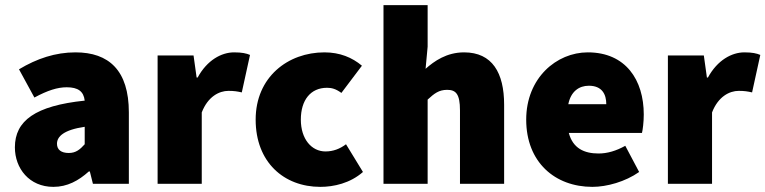

<svg xmlns="http://www.w3.org/2000/svg" viewBox="-20 -716 2982 748"><path d="M188 12C242 12 286 -12 326 -48H330L342 0H482V-278C482 -442 404 -512 274 -512C196 -512 124 -488 54 -446L114 -336C166 -364 204 -376 240 -376C284 -376 306 -360 310 -324C118 -304 38 -246 38 -142C38 -60 94 12 188 12ZM248 -120C218 -120 202 -133 202 -156C202 -184 228 -210 310 -222V-154C292 -134 276 -120 248 -120Z M594 0H766V-278C790 -340 834 -362 870 -362C892 -362 904 -360 922 -356L954 -502C940 -508 923 -512 892 -512C843 -512 787 -482 750 -414H746L734 -500H594Z M1228 12C1280 12 1344 -2 1394 -46L1328 -154C1304 -136 1278 -126 1248 -126C1194 -126 1152 -174 1152 -250C1152 -326 1190 -374 1254 -374C1272 -374 1288 -370 1310 -354L1390 -460C1352 -492 1304 -512 1244 -512C1102 -512 976 -416 976 -250C976 -84 1086 12 1228 12Z M1474 0H1646V-328C1672 -352 1690 -366 1722 -366C1756 -366 1772 -350 1772 -286V0H1944V-308C1944 -432 1898 -512 1788 -512C1720 -512 1672 -478 1638 -448L1646 -534V-696H1474Z M2288 12C2344 12 2416 -8 2470 -46L2416 -148C2380 -128 2346 -118 2312 -118C2256 -118 2212 -138 2196 -198H2481C2484 -210 2488 -240 2488 -270C2488 -404 2418 -512 2270 -512C2148 -512 2030 -412 2030 -250C2030 -84 2142 12 2288 12ZM2194 -310C2204 -360 2236 -382 2274 -382C2326 -382 2342 -348 2342 -310Z M2582 0H2754V-278C2778 -340 2822 -362 2858 -362C2880 -362 2892 -360 2910 -356L2942 -502C2928 -508 2911 -512 2880 -512C2831 -512 2775 -482 2738 -414H2734L2722 -500H2582Z"/></svg>

Font: Source Sans Pro Black
Style: Regular
Weight: 900
Designer: Paul D. Hunt
Foundry: Adobe Systems Incorporated
Version: Version 3.006;hotconv 1.0.111;makeotfexe 2.5.65597